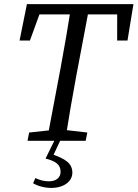

<svg xmlns="http://www.w3.org/2000/svg" viewBox="-20 -690 674 941"><path d="M75.9 -491.4H126.7L191.6 -669.7L136.8 -619.5H591L554.4 -669.7L554.2 -491.4H604.9L634 -669.7H111.9L75.9 -491.4ZM114.8 0H399.9L408 -40.4L278.6 -55.4H260L122.8 -40.4L114.8 0ZM209.6 0H299.3C315.3 -103 333.3 -207 352.3 -310L420.3 -669.7H330.5C314.5 -566.7 296.5 -462.7 277.5 -359.7L209.6 0ZM203.2 87.1C250 99 277 115 277 151.8C277 181.6 254 198.6 219.1 198.6C194.3 198.6 175.3 192.6 153.3 182.7L142.2 208C163.1 221 197.1 231 231.2 231C295.5 231 334.6 196.9 334.6 156.8C334.6 109.8 300.6 88.7 232.3 64.7L234.6 85.8L274.6 0H246.2L203.2 87.1Z"/></svg>

Font: Source Serif Variable
Style: Italic
Weight: 389
Italic angle: -12°
Designer: Frank Grießhammer
Foundry: Adobe Systems Incorporated
Version: Version 3.001;hotconv 1.0.111;makeotfexe 2.5.65597